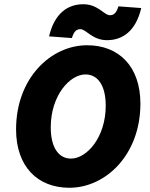

<svg xmlns="http://www.w3.org/2000/svg" viewBox="-20 -876 710 908"><path d="M308 12C480 12 644 -144 644 -386C644 -562 542 -662 392 -662C220 -662 56 -506 56 -264C56 -88 158 12 308 12ZM316 -126C256 -126 220 -180 220 -274C220 -424 310 -524 384 -524C444 -524 480 -470 480 -376C480 -226 390 -126 316 -126ZM486 -686C559 -686 622 -728 648 -838L540 -846C530 -812 516 -804 500 -804C472 -804 444 -856 374 -856C301 -856 238 -814 212 -704L320 -696C330 -730 344 -738 360 -738C388 -738 416 -686 486 -686Z"/></svg>

Font: Source Sans Pro Black
Style: Italic
Weight: 900
Italic angle: -11°
Designer: Paul D. Hunt
Foundry: Adobe Systems Incorporated
Version: Version 3.006;hotconv 1.0.111;makeotfexe 2.5.65597